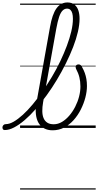

<svg xmlns="http://www.w3.org/2000/svg" viewBox="-163 -1039 797 1559"><path d="M-124 17Q-135 17 -139.5 9.5Q-144 2 -143 -7Q-142 -16 -135 -23.5Q-128 -31 -116 -31Q-87 -31 -52 -51Q-17 -71 22.5 -107Q62 -143 102.5 -191.5Q143 -240 182.5 -297Q222 -354 259 -416Q296 -478 326.5 -542Q357 -606 380 -667.5Q403 -729 416 -784.5Q429 -840 429 -886Q429 -897 437 -903Q445 -909 456 -909Q467 -909 475 -903Q483 -897 483 -886Q483 -839 469.5 -780.5Q456 -722 431 -657.5Q406 -593 372.5 -525.5Q339 -458 299.5 -392Q260 -326 216 -265.5Q172 -205 127 -153.5Q82 -102 37.5 -64Q-7 -26 -48 -4.5Q-89 17 -124 17ZM264 19Q225 19 196 3.5Q167 -12 150 -41Q133 -70 128.5 -111.5Q124 -153 133 -205L243 -819Q261 -923 295.5 -971Q330 -1019 385 -1019Q418 -1019 440 -1002.5Q462 -986 472.5 -956.5Q483 -927 483 -886Q483 -874 475 -867.5Q467 -861 456 -861Q445 -861 437 -867.5Q429 -874 429 -886Q429 -913 424 -931Q419 -949 408.5 -959Q398 -969 381 -969Q361 -969 345 -953Q329 -937 317 -901.5Q305 -866 294 -806L187 -209Q180 -169 180.5 -136Q181 -103 191 -79.5Q201 -56 221 -43Q241 -30 273 -30Q308 -30 340 -49Q372 -68 399.5 -100Q427 -132 447.5 -172Q468 -212 479 -254.5Q490 -297 490 -337Q490 -377 481.5 -411.5Q473 -446 454 -481Q450 -492 451.5 -500Q453 -508 459.5 -512Q466 -516 475 -516Q486 -516 493 -509.5Q500 -503 506 -489Q517 -470 525.5 -446.5Q534 -423 538.5 -397Q543 -371 543 -341Q543 -296 530 -246.5Q517 -197 493 -149.5Q469 -102 435 -64Q401 -26 358 -3.5Q315 19 264 19ZM0 490H614V500H0ZM0 -20H614V0H0ZM0 -505H614V-500H0ZM0 -1010H614V-1000H0Z"/></svg>

Font: Playwrite ZA Guides
Style: Regular
Weight: 400
Designer: Veronika Burian, José Scaglione
Foundry: TypeTogether
Version: Version 1.003